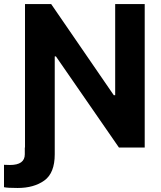

<svg xmlns="http://www.w3.org/2000/svg" viewBox="-47 -727 793 946"><path d="M76.2 0V-707H205.1L513.7 -257.8H520.5V-707H666V0H539.1L228.5 -449.2H222.7V33.2Q222.7 125.5 171.4 162.4Q120.1 199.2 40 199.2Q-10.7 199.2 -27.3 195.3V85Q-18.6 85.9 2 85.9Q75.2 85.9 75.2 33.2V0Z"/></svg>

Font: Pretendard JP
Style: Bold
Weight: 700
Designer: Base glyphs from Inter by Rasmus Andersson; Hangeul glyphs from Noto Sans CJK(Source Han Sans) by Jang Soo-young and Kan
Foundry: Kil Hyung-jin
Version: Version 1.309